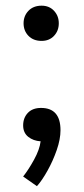

<svg xmlns="http://www.w3.org/2000/svg" viewBox="-20 -494 296 676"><path d="M126.5 -350Q97.5 -350 80.2 -367.8Q63 -385.5 63 -412Q63 -438 80.2 -456Q97.5 -474 126.5 -474Q153.5 -474 170.2 -456Q187 -438 187 -412Q187 -385.5 170.2 -367.8Q153.5 -350 126.5 -350ZM110 161.5 61.5 127.5Q80.5 103.5 100 68Q119.5 32.5 123 3.5Q97.5 2 79.5 -12.2Q61.5 -26.5 61.5 -52.5Q61.5 -79 78 -96.5Q94.5 -114 124.5 -114Q193 -114 193 -35.5Q193 -4 179.8 34.2Q166.5 72.5 147.2 107Q128 141.5 110 161.5Z"/></svg>

Font: Junction Medium
Style: Regular
Weight: 500
Designer: Caroline Hadilaksono
Foundry: Caroline Hadilaksono, Tyler Finck, The League of Moveable Type
Version: Version 2.000; ttfautohint (v1.8.3)